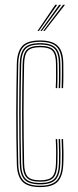

<svg xmlns="http://www.w3.org/2000/svg" viewBox="-20 -774 325 800"><path d="M147.2 5.5Q95.2 5.5 73.2 -17.5Q51.2 -40.5 50 -91.8Q48.8 -149.2 48.1 -201.9Q47.5 -254.5 47.6 -304.6Q47.8 -354.8 48.4 -404.9Q49 -455 50 -507.2Q51.2 -558 72.4 -581.8Q93.5 -605.5 147 -605.5Q197.8 -605.5 220.6 -583.1Q243.5 -560.8 243.8 -507.8Q244 -486 244.1 -461.1Q244.2 -436.2 242.8 -406.8H236.8Q238 -435.5 237.9 -460.2Q237.8 -485 237.8 -507.5Q237.2 -557.2 216.5 -578.5Q195.8 -599.8 147 -599.8Q96 -599.8 76.6 -577.4Q57.2 -555 56 -507Q55 -455 54.4 -404.2Q53.8 -353.5 53.8 -302.5Q53.8 -251.5 54.2 -199.2Q54.8 -147 56 -92Q57.2 -43.2 77.6 -21.8Q98 -0.2 147.2 -0.2Q195 -0.2 215.5 -21Q236 -41.8 237.8 -91.8Q238.5 -114 238.4 -138.1Q238.2 -162.2 236.8 -194.5H242.8Q244.2 -165.2 244.5 -140.1Q244.8 -115 243.8 -91.8Q242 -40 220.4 -17.2Q198.8 5.5 147.2 5.5ZM147.2 -5.8Q100.5 -5.8 81.9 -25.8Q63.2 -45.8 62.2 -92Q61.2 -147 60.6 -199.5Q60 -252 60 -303.2Q60 -354.5 60.6 -405.1Q61.2 -455.8 62.2 -506.8Q63.2 -554.5 82 -574.4Q100.8 -594.2 147 -594.2Q192.8 -594.2 212 -574.6Q231.2 -555 231.5 -507.5Q231.8 -488.8 231.9 -463Q232 -437.2 230.5 -406.8H224.5Q226 -437.5 225.8 -463.4Q225.5 -489.2 225.5 -507.2Q225.2 -552.8 207.5 -570.6Q189.8 -588.5 147 -588.5Q104 -588.5 86.6 -570.4Q69.2 -552.2 68.2 -506.5Q67.2 -458 66.6 -408.2Q66 -358.5 65.9 -307.1Q65.8 -255.8 66.2 -202.4Q66.8 -149 68 -93Q69 -48 86.4 -29.8Q103.8 -11.5 147.2 -11.5Q189.8 -11.5 206.9 -29.4Q224 -47.2 225.5 -92.2Q226.2 -113.8 226.1 -138.4Q226 -163 224.5 -194.5H230.5Q232 -159.2 232.1 -135.5Q232.2 -111.8 231.5 -92.2Q229.8 -44.8 211.4 -25.2Q193 -5.8 147.2 -5.8ZM147.2 -17Q107 -17 91.1 -33.8Q75.2 -50.5 74.2 -93Q73.2 -146.8 72.6 -198.5Q72 -250.2 72 -301.2Q72 -352.2 72.6 -403.2Q73.2 -454.2 74.2 -506.2Q75.2 -549.2 91 -566.1Q106.8 -583 147 -583Q187.2 -583 203.2 -566.4Q219.2 -549.8 219.2 -507.2Q219.5 -485 219.6 -461.1Q219.8 -437.2 218.2 -406.8H212.2Q213.8 -437.8 213.5 -461.6Q213.2 -485.5 213.2 -507Q213.2 -546.8 199 -562Q184.8 -577.2 147 -577.2Q109.2 -577.2 95.2 -561.8Q81.2 -546.2 80.5 -506.2Q79.5 -456.8 78.9 -407.2Q78.2 -357.8 78.2 -307Q78.2 -256.2 78.8 -203.1Q79.2 -150 80.5 -93Q81.2 -53.8 95.2 -38.2Q109.2 -22.8 147.2 -22.8Q184.2 -22.8 198.1 -37.8Q212 -52.8 213.2 -92.8Q214 -115 213.9 -138.9Q213.8 -162.8 212.2 -194.5H218.2Q219.8 -162 219.9 -137.6Q220 -113.2 219.2 -92.8Q218 -49.8 202.2 -33.4Q186.5 -17 147.2 -17ZM136.2 -645 210.2 -754H218.2L142.2 -645ZM160 -645 242.8 -754H250.8L166 -645ZM148.2 -645 226.5 -754H234.5L154.2 -645Z"/></svg>

Font: Big Shoulders Inline Display Thin ExtraLight
Style: Regular
Weight: 250
Version: Version 2.002